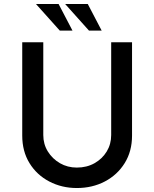

<svg xmlns="http://www.w3.org/2000/svg" viewBox="-20 -939 776 967"><path d="M198 -259Q198 -213 221 -176Q244 -139 282 -117Q320 -95 367 -95Q417 -95 456 -117Q495 -139 517.5 -176Q540 -213 540 -259V-726H645V-256Q645 -177 608 -117.5Q571 -58 508 -25Q445 8 367 8Q291 8 228 -25Q165 -58 128.5 -117.5Q92 -177 92 -256V-726H198ZM161 -919H275L345 -785H281ZM308 -919H422L492 -785H428Z"/></svg>

Font: Josefin Sans Medium
Style: Regular
Weight: 500
Designer: Santiago Orozco
Foundry: Typemade
Version: Version 2.001